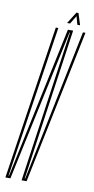

<svg xmlns="http://www.w3.org/2000/svg" viewBox="-103 -792 406 829"><g transform="rotate(10 100.0 -377.0)"><path d="M-16 0 86 -675H97L-4 -10H-2L139 -675H162L67 -10H69L205 -675H216L77 0H55L150 -664H148L6 0ZM130.5 -703 162.5 -754H171.5L187.5 -703H175.5L165.5 -739L143.5 -703Z"/></g></svg>

Font: Anybody UltraCondensed Thin
Style: Italic
Weight: 100
Width: 1
Italic angle: -10°
Designer: Tyler Finck
Foundry: Etcetera Type Company
Version: Version 1.010; ttfautohint (v1.8.3) -l 8 -r 50 -G 200 -x 14 